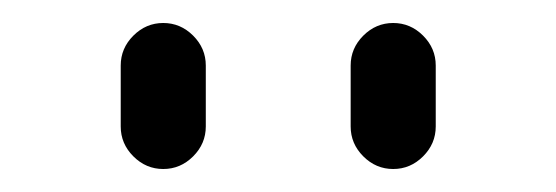

<svg xmlns="http://www.w3.org/2000/svg" viewBox="-20 -757 484 167"><path d="M285 -647V-700Q285 -715 296 -726Q307 -737 322 -737Q337 -737 348 -726Q359 -715 359 -700V-647Q359 -632 348 -621Q337 -610 322 -610Q307 -610 296 -621Q285 -632 285 -647ZM85 -647V-700Q85 -715 96 -726Q107 -737 122 -737Q137 -737 148 -726Q159 -715 159 -700V-647Q159 -632 148 -621Q137 -610 122 -610Q107 -610 96 -621Q85 -632 85 -647Z"/></svg>

Font: Rounded Mplus 1c
Style: Regular
Weight: 400
Version: Version 1.059.20150529